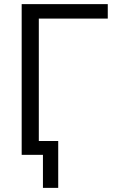

<svg xmlns="http://www.w3.org/2000/svg" viewBox="-20 -750 597 930"><path d="M138 0H85V-730H502V-660H168V-67H262V160H188V0H168Z"/></svg>

Font: Mplus 1p
Style: Regular
Weight: 400
Version: Version 1.061